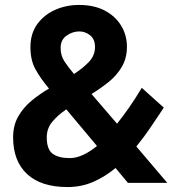

<svg xmlns="http://www.w3.org/2000/svg" viewBox="-20 -739 712 776"><path d="M253 17Q146 17 89.5 -35.5Q33 -88 33 -184Q33 -232 53.5 -268Q74 -304 107 -331.5Q140 -359 178 -381Q143 -423 123 -459.5Q103 -496 103 -548Q103 -604 131 -642Q159 -680 203.5 -699.5Q248 -719 299 -719Q360 -719 403 -696.5Q446 -674 469.5 -635.5Q493 -597 493 -550Q493 -504 472.5 -469Q452 -434 419.5 -408Q387 -382 350 -359L453 -239Q477 -269 501.5 -304Q526 -339 553 -384L642 -304Q614 -262 587 -222Q560 -182 531 -147L656 0H497L447 -60Q405 -25 357 -4Q309 17 253 17ZM262 -100Q288 -100 316 -113Q344 -126 372 -149L248 -297Q214 -274 191.5 -247Q169 -220 169 -184Q169 -135 193 -117.5Q217 -100 262 -100ZM279 -440Q315 -463 339.5 -489Q364 -515 364 -549Q364 -581 344 -596.5Q324 -612 301 -612Q273 -612 249 -595Q225 -578 225 -545Q225 -514 241 -490Q257 -466 279 -440Z"/></svg>

Font: Zen Kaku Gothic New Black
Style: Regular
Weight: 900
Designer: Yoshimichi Ohira
Foundry: Positype
Version: Version 1.001